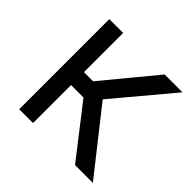

<svg xmlns="http://www.w3.org/2000/svg" viewBox="-142 -683 822 822"><g transform="rotate(45 268.5 -272.5)"><path d="M76.7 -545.5H160.5V-308.2H215.9L411.9 -545.5H519.9L299.7 -282.7L522.7 0H414.8L235.8 -230.1H160.5V0H76.7Z"/></g></svg>

Font: Interop
Style: Regular
Weight: 400
Designer: Rasmus Andersson, Google, Jang Haemin
Foundry: jhaemin
Version: Version 1.008